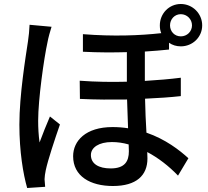

<svg xmlns="http://www.w3.org/2000/svg" viewBox="-20 -884 1040 961"><path d="M238 -750 128 -760C127 -734 124 -702 120 -677C108 -597 77 -409 77 -260C77 -125 96 -13 116 57L206 51C205 39 204 23 203 13C203 2 206 -18 209 -32C220 -84 254 -186 280 -261L230 -301C214 -264 193 -212 178 -171C173 -207 171 -244 171 -280C171 -387 200 -592 218 -674C221 -692 232 -732 238 -750ZM831 -757C831 -788 854 -813 885 -813C916 -813 941 -788 941 -757C941 -726 916 -702 885 -702C854 -702 831 -726 831 -757ZM624 -161 625 -127C625 -77 605 -41 534 -41C474 -41 435 -64 435 -108C435 -146 475 -173 540 -173C568 -173 596 -169 624 -161ZM780 -757C780 -743 782 -730 787 -718C679 -706 546 -701 395 -713V-625C474 -621 547 -621 615 -623V-475C539 -473 459 -474 379 -480L380 -389C459 -385 539 -385 616 -386L621 -242C596 -246 570 -248 543 -248C409 -248 346 -179 346 -102C346 -2 432 47 545 47C663 47 718 -6 718 -91L717 -123C772 -94 825 -53 871 -5L923 -92C879 -132 809 -187 713 -220C710 -272 707 -330 706 -390C772 -393 833 -397 885 -403V-495C831 -488 770 -483 705 -479V-626C749 -629 789 -632 826 -636V-670C843 -658 863 -652 885 -652C944 -652 992 -698 992 -757C992 -816 944 -864 885 -864C826 -864 780 -816 780 -757Z"/></svg>

Font: Noto Sans CJK HK Medium
Style: Regular
Weight: 500
Designer: Ryoko NISHIZUKA 西塚涼子 (kana, bopomofo & ideographs); Paul D. Hunt (Latin, Greek & Cyrillic); Sandoll Communications 산돌커뮤니
Foundry: Adobe
Version: Version 2.004;hotconv 1.0.118;makeotfexe 2.5.65603